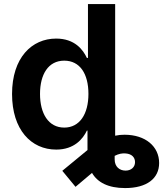

<svg xmlns="http://www.w3.org/2000/svg" viewBox="-20 -748 826 972"><path d="M264.6 9.3C356 9.3 399.9 -44.9 419.9 -86.9H422.9V11.7L295.4 116.7L362.3 197.8L445.8 127.4C473.6 175.3 527.8 204.1 613.3 204.1C722.7 204.1 785.6 156.2 785.6 77.1C785.6 -6.3 716.8 -65.9 610.4 -65.9C594.2 -65.9 578.6 -64.5 563 -61V-727.5H425.3V-454.6H419.9C400.9 -495.6 358.9 -552.7 264.2 -552.7C141.1 -552.7 41 -456.1 41 -272C41 -91.3 137.7 9.3 264.6 9.3ZM305.2 -102.1C225.1 -102.1 182.6 -173.3 182.6 -272.5C182.6 -371.1 224.1 -440.9 305.2 -440.9C384.3 -440.9 427.7 -375 427.7 -272.5C427.7 -170.4 383.3 -102.1 305.2 -102.1ZM560.5 59.1V41C581.5 30.3 598.6 27.3 616.2 28.8C647.9 31.2 663.6 49.3 663.6 72.8C663.6 98.6 643.6 115.7 615.7 115.7C585.4 115.7 560.5 96.2 560.5 59.1Z"/></svg>

Font: Raveo SemiBold
Style: Regular
Weight: 600
Designer: Jakub Foglar, Rasmus Andersson (Inter)
Foundry: Jakubfoglar.com
Version: Version 1.100;Glyphs 3.2.3 (3260)